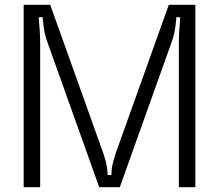

<svg xmlns="http://www.w3.org/2000/svg" viewBox="-20 -783 916 803"><path d="M79 0V-763H190L411 -145Q412 -141 417.5 -124.5Q423 -108 426.5 -88.5Q430 -69 430 -51H446Q446 -75 450.5 -94.5Q455 -114 459.5 -127.5Q464 -141 465 -145L686 -763H797V0H728V-599Q728 -646 734 -710L718 -712Q714 -668 709 -645Q704 -622 695 -599L481 0H395L181 -599Q172 -622 167 -645Q162 -668 158 -712L142 -710Q148 -646 148 -599V0Z"/></svg>

Font: Open Sauce Sans Light
Style: Regular
Weight: 300
Designer: Alfredo Marco Pradil
Foundry: Creative Sauce Fz LLC
Version: Version 1.477